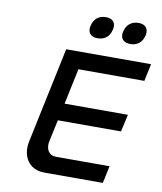

<svg xmlns="http://www.w3.org/2000/svg" viewBox="-94 -951 867 1027"><g transform="rotate(10 339.5 -438.0)"><path d="M218 -670 109 -153C90 -67 134 0 217 0H535L555 -94H264C225 -94 205 -127 215 -172L240 -288H583L604 -382H260L301 -576H659L679 -670ZM324 -815C317 -780 334 -757 373 -757C412 -757 438 -780 445 -815L446 -817C454 -853 437 -876 398 -876C358 -876 333 -853 325 -817ZM501 -815C494 -780 511 -757 551 -757C589 -757 615 -780 623 -815L624 -817C631 -853 614 -876 575 -876C536 -876 510 -853 502 -817Z"/></g></svg>

Font: LT Wave Mono Medium
Style: Italic
Weight: 500
Designer: Daniel Lyons
Version: Version 2.5 (Glyphs App)